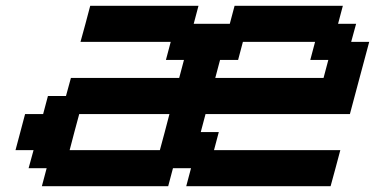

<svg xmlns="http://www.w3.org/2000/svg" viewBox="-20 -645 1299 665"><path d="M625 0H1125Q1130.9 -21 1142.1 -62.7Q1153.3 -104.5 1158.7 -125H721.2L737.8 -187.5H675.3L691.9 -250H1191.9Q1203.1 -291.5 1225.3 -375Q1247.6 -458.5 1258.8 -500H1196.3L1213.4 -562.5H1150.9L1167.5 -625H792.5L775.9 -562.5H650.9L667.5 -625H292.5Q287.1 -604 275.9 -562.3Q264.6 -520.5 258.8 -500H571.3L554.7 -437.5H617.2L600.6 -375H225.6L208.5 -312.5H146L129.4 -250H66.9Q61.5 -229 50.3 -187.3Q39.1 -145.5 33.7 -125H96.2L79.1 -62.5H141.6L125 0H562.5L579.1 -62.5H641.6ZM533.7 -125H221.2Q226.6 -145.5 237.5 -187.3Q248.5 -229 254.4 -250H566.9Q561.5 -229 550.5 -187.3Q539.6 -145.5 533.7 -125ZM1100.6 -375H725.6L742.2 -437.5H804.7L821.3 -500H1071.3L1054.7 -437.5H1117.2Z"/></svg>

Font: Faithful 32x
Style: Oblique
Weight: 400
Foundry: Faithful Resource Pack
Version: Version 1.0; January 27, 2023